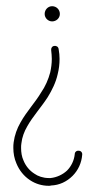

<svg xmlns="http://www.w3.org/2000/svg" viewBox="-20 -571 336 619"><path d="M172 -381C172 -391 171 -402 169 -413C168 -420 162 -424 155 -423C148 -422 144 -416 145 -409C146 -400 147 -390 147 -381C147 -366 145 -352 142 -338C136 -315 126 -292 112 -272C93 -240 66 -212 46 -176C35 -157 27 -135 24 -112C23 -106 23 -100 23 -94C23 -77 26 -60 33 -44C42 -22 57 -3 77 10C95 22 116 28 137 28C140 28 142 28 145 27C171 26 195 15 214 -4C232 -22 243 -46 245 -72C246 -79 241 -85 234 -85C227 -86 221 -81 221 -74C219 -54 210 -35 196 -21C182 -8 163 1 143 3C141 3 139 3 137 3C119 3 102 -3 91 -11C75 -21 63 -36 56 -53C50 -66 48 -80 48 -94C48 -99 48 -104 49 -109C51 -128 58 -147 68 -164C86 -196 112 -224 134 -258C148 -281 160 -305 166 -332C170 -348 172 -364 172 -381ZM148 -502C162 -502 173 -513 173 -526C173 -540 162 -551 148 -551C135 -551 124 -540 124 -526C124 -513 135 -502 148 -502Z"/></svg>

Font: LS
Style: Light
Weight: 300
Designer: BSozoo
Foundry: BSozoo
Version: Version 001.000